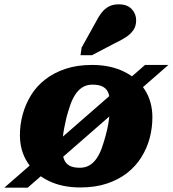

<svg xmlns="http://www.w3.org/2000/svg" viewBox="-60 -852 798 887"><path d="M309 -77Q335 -77 354.5 -89Q374 -101 388 -122.5Q402 -144 411.5 -171.5Q421 -199 429 -229Q436 -255 440 -278Q444 -301 446 -324Q448 -347 448 -371Q448 -400 441.5 -420Q435 -440 417 -450.5Q399 -461 367 -461Q341 -461 321.5 -449Q302 -437 288 -415.5Q274 -394 264.5 -366.5Q255 -339 247 -309Q241 -283 236.5 -260Q232 -237 230 -214Q228 -191 228 -167Q228 -138 235 -118Q242 -98 259.5 -87.5Q277 -77 309 -77ZM-40 15 610 -552H718L68 15ZM32 -228Q32 -277 45 -324Q58 -371 83.5 -412.5Q109 -454 149 -485Q189 -516 242.5 -534Q296 -552 365 -552Q449 -552 512 -521.5Q575 -491 609.5 -436.5Q644 -382 644 -310Q644 -261 631.5 -214Q619 -167 593 -125.5Q567 -84 527.5 -53Q488 -22 434 -4Q380 14 311 14Q227 14 164.5 -16.5Q102 -47 67 -101.5Q32 -156 32 -228ZM382 -749Q395 -775 409.5 -793.5Q424 -812 443 -822Q462 -832 488 -832Q528 -832 548.5 -810Q569 -788 569 -758Q569 -732 556.5 -713.5Q544 -695 522 -680.5Q500 -666 470 -652L365 -597H312L317 -632Z"/></svg>

Font: Roboto Serif 20pt ExtraBold
Style: Italic
Weight: 800
Italic angle: -10°
Version: Version 1.007